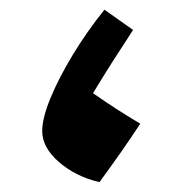

<svg xmlns="http://www.w3.org/2000/svg" viewBox="-20 -364 373 393"><path d="M183.6 8.8Q135.3 -2.4 100.8 -32.2Q66.4 -62 66.4 -95.7Q66.4 -122.1 83.3 -163.1Q100.1 -204.1 128.9 -251.7Q157.7 -299.3 193.8 -344.2L252.4 -302.7Q231 -270 210.4 -237.8Q189.9 -205.6 170.4 -173.3Q196.8 -154.8 219.2 -140.4Q241.7 -126 267.1 -110.8Q247.6 -81.1 227.1 -51.8Q206.5 -22.5 183.6 8.8Z"/></svg>

Font: Pinar DS1 Bold
Style: Regular
Weight: 700
Designer: Amin Abedi
Version: Version 3.000